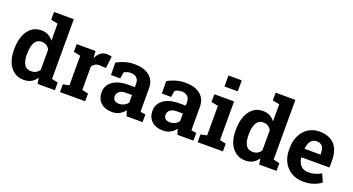

<svg xmlns="http://www.w3.org/2000/svg" viewBox="-50 -1375 3672 1998"><g transform="rotate(20 1786.0 -376.0)"><path d="M233.9 10.3Q170.4 10.3 126 -22.5Q80.6 -54.7 56.6 -113Q32.7 -171.4 32.7 -249.5V-259.8Q32.7 -342.8 57.1 -405.8Q81.5 -468.3 126.2 -503.2Q170.9 -538.1 233.4 -538.1Q276.9 -538.1 309.6 -520.8Q342.3 -503.4 366.2 -471.7V-661.1L290 -675.8V-761.7H508.8V-100.1L577.1 -85.4V0H385.3L374.5 -64.5Q349.6 -27.8 315.2 -8.8Q280.8 10.3 233.9 10.3ZM276.4 -100.6Q335 -100.6 366.2 -149.9V-374Q335.4 -427.2 277.3 -427.2Q241.7 -427.2 219.2 -406.2Q196.8 -385.3 186 -347.4Q175.3 -309.6 175.3 -259.8V-249.5Q175.3 -180.2 198.7 -140.4Q222.2 -100.6 276.4 -100.6Z M844.2 -100.1 912.6 -85.4V0H633.3V-85.4L701.7 -100.1V-427.7L626 -442.4V-528.3H834.5L839.8 -462.9L840.8 -451.2Q880.4 -538.1 958 -538.1Q970.7 -538.1 985.8 -535.9Q1001 -533.7 1012.7 -530.3L997.6 -398.9L926.8 -402.8H919.9Q895 -402.8 877.9 -392.6Q858.9 -380.9 844.2 -358.9Z M1211.9 10.3Q1133.3 10.3 1086.9 -32Q1040.5 -74.2 1040.5 -147Q1040.5 -196.8 1067.9 -234.4Q1095.2 -272 1147.9 -293.5Q1200.7 -314.9 1278.3 -314.9H1348.1V-354Q1348.1 -392.1 1325.9 -415.8Q1303.7 -439.5 1259.3 -439.5Q1236.3 -439.5 1218 -433.8Q1199.7 -428.2 1185.1 -418L1173.8 -348.1H1071.3L1069.3 -485.4Q1110.8 -508.8 1159.2 -523.4Q1207.5 -538.1 1267.1 -538.1Q1370.6 -538.1 1430.7 -490Q1490.7 -441.9 1490.7 -352.5V-134.8Q1490.7 -124 1491 -113.5Q1491.2 -103 1492.7 -93.3L1547.9 -85.4V0H1371.1Q1365.7 -13.7 1360.4 -29.3Q1355 -44.9 1352.5 -60.5Q1327.1 -28.3 1292.7 -9Q1258.3 10.3 1211.9 10.3ZM1250 -95.2Q1279.8 -95.2 1306.6 -108.6Q1333.5 -122.1 1348.1 -144V-227.5H1277.8Q1231 -227.5 1206.8 -206.1Q1182.6 -184.6 1182.6 -154.3Q1182.6 -126 1200.4 -110.6Q1218.3 -95.2 1250 -95.2Z M1775.4 10.3Q1696.8 10.3 1650.4 -32Q1604 -74.2 1604 -147Q1604 -196.8 1631.3 -234.4Q1658.7 -272 1711.4 -293.5Q1764.2 -314.9 1841.8 -314.9H1911.6V-354Q1911.6 -392.1 1889.4 -415.8Q1867.2 -439.5 1822.8 -439.5Q1799.8 -439.5 1781.5 -433.8Q1763.2 -428.2 1748.5 -418L1737.3 -348.1H1634.8L1632.8 -485.4Q1674.3 -508.8 1722.7 -523.4Q1771 -538.1 1830.6 -538.1Q1934.1 -538.1 1994.1 -490Q2054.2 -441.9 2054.2 -352.5V-134.8Q2054.2 -124 2054.4 -113.5Q2054.7 -103 2056.2 -93.3L2111.3 -85.4V0H1934.6Q1929.2 -13.7 1923.8 -29.3Q1918.5 -44.9 1916 -60.5Q1890.6 -28.3 1856.2 -9Q1821.8 10.3 1775.4 10.3ZM1813.5 -95.2Q1843.3 -95.2 1870.1 -108.6Q1897 -122.1 1911.6 -144V-227.5H1841.3Q1794.4 -227.5 1770.3 -206.1Q1746.1 -184.6 1746.1 -154.3Q1746.1 -126 1763.9 -110.6Q1781.7 -95.2 1813.5 -95.2Z M2221.7 -640.1V-761.7H2369.1V-640.1ZM2369.1 -528.3V-100.1L2437.5 -85.4V0H2157.7V-85.4L2226.6 -100.1V-427.7L2150.4 -442.4V-528.3Z M2688 10.3Q2624.5 10.3 2580.1 -22.5Q2534.7 -54.7 2510.7 -113Q2486.8 -171.4 2486.8 -249.5V-259.8Q2486.8 -342.8 2511.2 -405.8Q2535.6 -468.3 2580.3 -503.2Q2625 -538.1 2687.5 -538.1Q2731 -538.1 2763.7 -520.8Q2796.4 -503.4 2820.3 -471.7V-661.1L2744.1 -675.8V-761.7H2962.9V-100.1L3031.2 -85.4V0H2839.4L2828.6 -64.5Q2803.7 -27.8 2769.3 -8.8Q2734.9 10.3 2688 10.3ZM2730.5 -100.6Q2789.1 -100.6 2820.3 -149.9V-374Q2789.6 -427.2 2731.4 -427.2Q2695.8 -427.2 2673.3 -406.2Q2650.9 -385.3 2640.1 -347.4Q2629.4 -309.6 2629.4 -259.8V-249.5Q2629.4 -180.2 2652.8 -140.4Q2676.3 -100.6 2730.5 -100.6Z M3329.6 10.3Q3253.9 10.3 3197.3 -23.4Q3140.6 -56.6 3109.6 -115.2Q3078.6 -173.8 3078.6 -249V-268.6Q3078.6 -347.2 3107.9 -408Q3137.2 -468.8 3190.9 -503.9Q3242.7 -538.1 3314.9 -538.1H3316.9Q3388.7 -538.1 3437.5 -509.8Q3537.1 -452.1 3537.1 -299.3V-221.7H3226.6L3225.6 -218.8Q3228.5 -184.6 3243.2 -157.2Q3257.3 -130.4 3283.7 -114.7Q3310.1 -99.1 3347.7 -99.1Q3386.7 -99.1 3420.7 -109.1Q3454.6 -119.1 3486.8 -138.7L3525.4 -50.8Q3492.7 -24.4 3443.1 -7.1Q3393.6 10.3 3329.6 10.3ZM3226.1 -318.4 3227.5 -315.9H3403.8V-328.6Q3403.8 -360.4 3395.5 -384.3Q3377 -432.6 3319.3 -432.6Q3291.5 -432.6 3271.5 -418Q3252 -402.8 3241 -377Q3230 -351.1 3226.1 -318.4Z"/></g></svg>

Font: Battambang
Style: Bold
Weight: 700
Designer: Danh Hong
Version: Version 8.002; ttfautohint (v1.8.3)